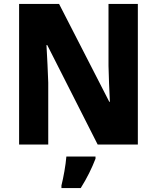

<svg xmlns="http://www.w3.org/2000/svg" viewBox="-20 -734 796 975"><path d="M680 0V-714H531V-400C532 -345 535 -283 538 -217H535L280 -714H77V0H225V-315C223 -371 220 -437 216 -505H220L476 0ZM465 72V61H317C314 102 302 169 292 208V221H390C422 170 446 121 465 72Z"/></svg>

Font: Noto Sans Sinhala UI SemiCondensed ExtraBold
Style: Regular
Weight: 800
Width: 4
Designer: Jelle Bosma - Monotype Design Team
Foundry: Monotype Imaging Inc.
Version: Version 2.006